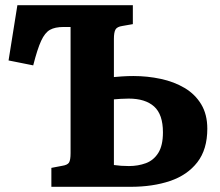

<svg xmlns="http://www.w3.org/2000/svg" viewBox="-20 -720 847 740"><path d="M178 0V-73L220 -81Q240 -84 246 -93.5Q252 -103 252 -130V-616H225Q192 -616 172.5 -605Q153 -594 138.5 -562.5Q124 -531 108 -468L13 -487L47 -700H492V-627L452 -620Q431 -617 425 -606Q419 -595 419 -570V-423Q428 -424 450 -425.5Q472 -427 494 -427Q548 -427 599.5 -416Q651 -405 691.5 -381Q732 -357 755.5 -318Q779 -279 779 -224Q779 -144 740.5 -94.5Q702 -45 635.5 -22.5Q569 0 483 0ZM419 -84Q433 -82 447 -81Q461 -80 477 -80Q512 -80 542 -91Q572 -102 590 -130.5Q608 -159 608 -210Q608 -279 574 -309.5Q540 -340 476 -340Q462 -340 444.5 -339Q427 -338 419 -337Z"/></svg>

Font: Literata 12pt
Style: Bold
Weight: 700
Designer: Latin by Veronika Burian and Jose Scaglione. Greek by Irene Vlachou. Cyrillic by Vera Evstafieva.
Foundry: TypeTogether
Version: Version 3.002